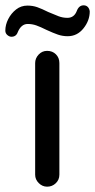

<svg xmlns="http://www.w3.org/2000/svg" viewBox="-56 -724 357 721"><path d="M-13 -586Q-21 -586 -28.5 -592.5Q-36 -599 -36 -609Q-36 -631 -25 -652.5Q-14 -674 4.5 -688.5Q23 -703 47 -703Q67 -703 84 -697Q101 -691 125 -679Q148 -669 164 -663Q180 -657 197 -657Q222 -657 232 -682Q240 -704 258 -704Q268 -704 274 -697.5Q280 -691 281 -681Q281 -647 257.5 -617.5Q234 -588 198 -588Q179 -588 161.5 -594Q144 -600 118 -612Q96 -623 80.5 -628.5Q65 -634 48 -634Q24 -634 11 -604Q5 -586 -13 -586ZM121 -23Q103 -23 89.5 -36.5Q76 -50 76 -68V-487Q76 -505 89 -519Q102 -533 121 -533Q141 -533 154 -520Q167 -507 167 -487V-68Q167 -49 153.5 -36Q140 -23 121 -23Z"/></svg>

Font: Huninn
Style: Regular
Weight: 400
Designer: justfont
Foundry: justfont
Version: Version 1.003